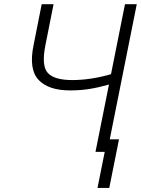

<svg xmlns="http://www.w3.org/2000/svg" viewBox="-20 -731 678 924"><path d="M638.2 -710.9 496.1 0H439.5L504.4 -324.2Q455.1 -310.1 411.4 -303Q367.7 -295.9 317.4 -295.9Q212.9 -295.9 165.3 -346.9Q117.7 -397.9 141.6 -514.2L180.7 -710.9H237.8L198.7 -514.2Q178.7 -415 209.7 -380.4Q240.7 -345.7 327.6 -345.7Q371.6 -345.7 418.7 -352.8Q465.8 -359.9 514.2 -374L581.5 -710.9ZM505.9 173.3H449.2L496.1 -60.5H552.7Z"/></svg>

Font: Franko
Style: Light Italic
Weight: 300
Designer: Google
Version: Version 1.200310; 2013